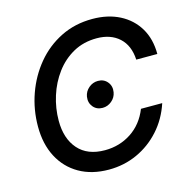

<svg xmlns="http://www.w3.org/2000/svg" viewBox="-109 -845 944 962"><g transform="rotate(-15 362.5 -363.5)"><path d="M340.3 11.7Q251.5 11.7 186.5 -25.6Q121.6 -63 86.4 -130.4Q51.3 -197.8 51.3 -288.1Q51.3 -376.5 80.1 -457.3Q108.9 -538.1 161.9 -601.8Q214.8 -665.5 288.8 -702.4Q362.8 -739.3 453.1 -739.3Q533.2 -739.3 594 -708.3Q654.8 -677.2 689 -620.4Q723.1 -563.5 723.1 -485.4H613.8Q609.9 -559.6 565.7 -599.9Q521.5 -640.1 449.2 -640.1Q381.3 -640.1 327.6 -610.4Q273.9 -580.6 236.3 -530Q198.7 -479.5 179 -417Q159.2 -354.5 159.2 -289.6Q159.2 -196.8 207.3 -142.1Q255.4 -87.4 345.7 -87.4Q421.9 -87.4 482.7 -127.4Q543.5 -167.5 572.8 -241.2H683.1Q657.7 -164.1 606.4 -107.2Q555.2 -50.3 486.8 -19.3Q418.5 11.7 340.3 11.7ZM389.2 -295.4Q358.4 -295.4 340.3 -317.4Q322.3 -339.4 327.1 -370.1Q331.5 -396.5 352.5 -414.3Q373.5 -432.1 400.4 -432.1Q431.2 -432.1 449.2 -409.9Q467.3 -387.7 461.9 -356.9Q457.5 -330.6 436.5 -313Q415.5 -295.4 389.2 -295.4Z"/></g></svg>

Font: Inter Display Medium
Style: Italic
Weight: 500
Italic angle: -9.39999°
Designer: Rasmus Andersson
Foundry: rsms
Version: Version 4.000;git-a52131595